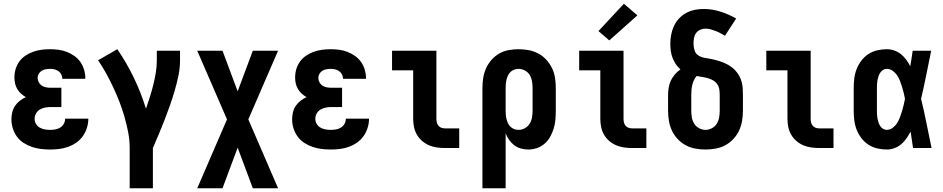

<svg xmlns="http://www.w3.org/2000/svg" viewBox="-20 -791 5040 1026"><path d="M248 8Q223 8 198.5 5Q174 2 150.5 -6Q127 -14 106 -27.5Q85 -41 70.5 -61Q56 -81 48.5 -105Q41 -129 41 -154Q41 -172 45.5 -191Q50 -210 60.5 -225.5Q71 -241 86 -252.5Q101 -264 118 -272Q104 -280 92 -291Q80 -302 72 -315.5Q64 -329 60.5 -345Q57 -361 57 -377Q57 -400 63.5 -422Q70 -444 83.5 -462.5Q97 -481 116.5 -494Q136 -507 157.5 -514.5Q179 -522 201.5 -525Q224 -528 247 -528Q270 -528 293 -525Q316 -522 337.5 -513.5Q359 -505 378 -491.5Q397 -478 410 -459Q423 -440 429.5 -417.5Q436 -395 436 -372Q436 -371 436 -370.5Q436 -370 436 -370H313Q313 -370 313 -370Q313 -370 313 -371Q313 -382 307.5 -393Q302 -404 292 -411Q282 -418 270.5 -420.5Q259 -423 247 -423Q236 -423 224.5 -421Q213 -419 203 -413Q193 -407 187 -396.5Q181 -386 181 -375Q181 -375 181 -375Q181 -375 181 -375Q181 -363 187 -351.5Q193 -340 203 -333.5Q213 -327 225.5 -324.5Q238 -322 250 -322H308V-219H250Q235 -219 220 -216Q205 -213 192.5 -205.5Q180 -198 172.5 -184.5Q165 -171 165 -156Q165 -141 172.5 -128.5Q180 -116 192.5 -109Q205 -102 219 -99.5Q233 -97 248 -97Q262 -97 276 -99.5Q290 -102 302 -109.5Q314 -117 321 -129.5Q328 -142 328 -157H452Q452 -157 452 -157Q452 -157 452 -157Q452 -132 444.5 -108Q437 -84 423 -64Q409 -44 388.5 -29.5Q368 -15 344.5 -6.5Q321 2 296.5 5Q272 8 248 8Z M673 215V0Q673 -42 665 -83.5Q657 -125 645.5 -165.5Q634 -206 619 -245Q604 -284 586 -322.5Q568 -361 548 -397.5Q528 -434 504 -469L607 -528Q657 -455 695.5 -375Q734 -295 760 -210Q771 -242 781 -273.5Q791 -305 799 -337Q807 -369 812.5 -402Q818 -435 818 -468V-520H942V-468Q942 -427 933.5 -386.5Q925 -346 913.5 -306.5Q902 -267 888.5 -228.5Q875 -190 860 -151.5Q845 -113 829 -75Q813 -37 797 0V215Z M1034 215 1193 -153 1034 -520H1169L1250 -303L1331 -520H1466L1307 -153L1466 215H1331L1250 -2L1169 215Z M1748 8Q1723 8 1698.5 5Q1674 2 1650.5 -6Q1627 -14 1606 -27.5Q1585 -41 1570.5 -61Q1556 -81 1548.5 -105Q1541 -129 1541 -154Q1541 -172 1545.5 -191Q1550 -210 1560.5 -225.5Q1571 -241 1586 -252.5Q1601 -264 1618 -272Q1604 -280 1592 -291Q1580 -302 1572 -315.5Q1564 -329 1560.5 -345Q1557 -361 1557 -377Q1557 -400 1563.5 -422Q1570 -444 1583.5 -462.5Q1597 -481 1616.5 -494Q1636 -507 1657.5 -514.5Q1679 -522 1701.5 -525Q1724 -528 1747 -528Q1770 -528 1793 -525Q1816 -522 1837.5 -513.5Q1859 -505 1878 -491.5Q1897 -478 1910 -459Q1923 -440 1929.5 -417.5Q1936 -395 1936 -372Q1936 -371 1936 -370.5Q1936 -370 1936 -370H1813Q1813 -370 1813 -370Q1813 -370 1813 -371Q1813 -382 1807.5 -393Q1802 -404 1792 -411Q1782 -418 1770.5 -420.5Q1759 -423 1747 -423Q1736 -423 1724.5 -421Q1713 -419 1703 -413Q1693 -407 1687 -396.5Q1681 -386 1681 -375Q1681 -375 1681 -375Q1681 -375 1681 -375Q1681 -363 1687 -351.5Q1693 -340 1703 -333.5Q1713 -327 1725.5 -324.5Q1738 -322 1750 -322H1808V-219H1750Q1735 -219 1720 -216Q1705 -213 1692.5 -205.5Q1680 -198 1672.5 -184.5Q1665 -171 1665 -156Q1665 -141 1672.5 -128.5Q1680 -116 1692.5 -109Q1705 -102 1719 -99.5Q1733 -97 1748 -97Q1762 -97 1776 -99.5Q1790 -102 1802 -109.5Q1814 -117 1821 -129.5Q1828 -142 1828 -157H1952Q1952 -157 1952 -157Q1952 -157 1952 -157Q1952 -132 1944.5 -108Q1937 -84 1923 -64Q1909 -44 1888.5 -29.5Q1868 -15 1844.5 -6.5Q1821 2 1796.5 5Q1772 8 1748 8Z M2358 0Q2337 0 2315 -3Q2293 -6 2273 -14.5Q2253 -23 2236 -37.5Q2219 -52 2208 -71Q2197 -90 2192.5 -111.5Q2188 -133 2188 -155V-415H2075V-520H2312V-155Q2312 -145 2314.5 -135.5Q2317 -126 2323.5 -118.5Q2330 -111 2339.5 -108Q2349 -105 2358 -105H2434V0Z M2558 215V-320Q2558 -347 2562 -373.5Q2566 -400 2577 -425Q2588 -450 2606 -470.5Q2624 -491 2647 -504.5Q2670 -518 2697 -523Q2724 -528 2751 -528Q2778 -528 2805 -523Q2832 -518 2856.5 -505Q2881 -492 2899.5 -471.5Q2918 -451 2930 -426.5Q2942 -402 2946 -374.5Q2950 -347 2950 -320V-200Q2950 -176 2948 -152Q2946 -128 2939 -105Q2932 -82 2920.5 -61Q2909 -40 2891 -24Q2873 -8 2850 0Q2827 8 2803 8Q2783 8 2763.5 2.5Q2744 -3 2728 -15Q2712 -27 2700.5 -43.5Q2689 -60 2682 -78V215ZM2751 -97Q2769 -97 2785 -106Q2801 -115 2810.5 -130.5Q2820 -146 2823 -164Q2826 -182 2826 -200V-320Q2826 -338 2823 -356Q2820 -374 2811 -389.5Q2802 -405 2785.5 -414Q2769 -423 2751 -423Q2740 -423 2728.5 -419Q2717 -415 2708.5 -407Q2700 -399 2695 -388.5Q2690 -378 2687 -366.5Q2684 -355 2683 -343.5Q2682 -332 2682 -320V-200Q2682 -188 2683 -176.5Q2684 -165 2687 -153.5Q2690 -142 2695 -131.5Q2700 -121 2708.5 -113Q2717 -105 2728 -101Q2739 -97 2751 -97Z M3358 0Q3337 0 3315 -3Q3293 -6 3273 -14.5Q3253 -23 3236 -37.5Q3219 -52 3208 -71Q3197 -90 3192.5 -111.5Q3188 -133 3188 -155V-415H3075V-520H3312V-155Q3312 -145 3314.5 -135.5Q3317 -126 3323.5 -118.5Q3330 -111 3339.5 -108Q3349 -105 3358 -105H3434V0ZM3236 -575 3178 -625 3314 -771 3386 -709Z M3750 8Q3723 8 3695.5 3Q3668 -2 3644 -15Q3620 -28 3601 -48.5Q3582 -69 3570.5 -93.5Q3559 -118 3554.5 -145.5Q3550 -173 3550 -200V-281Q3550 -301 3553 -321Q3556 -341 3564.5 -359.5Q3573 -378 3586.5 -393.5Q3600 -409 3616 -420Q3602 -432 3591.5 -448Q3581 -464 3574 -482Q3567 -500 3564.5 -519Q3562 -538 3562 -557Q3562 -581 3566.5 -605Q3571 -629 3581 -651Q3591 -673 3607.5 -691Q3624 -709 3645.5 -721Q3667 -733 3691 -738Q3715 -743 3739 -743Q3785 -743 3829.5 -729Q3874 -715 3914 -692L3854 -600Q3842 -607 3830 -613.5Q3818 -620 3805 -625Q3792 -630 3778.5 -634Q3765 -638 3751 -638Q3736 -638 3722 -632Q3708 -626 3699.5 -614Q3691 -602 3688.5 -587.5Q3686 -573 3686 -558Q3686 -540 3691.5 -522Q3697 -504 3712 -494.5Q3727 -485 3745 -482Q3763 -479 3781 -475.5Q3799 -472 3816 -467Q3833 -462 3849.5 -455Q3866 -448 3881.5 -438Q3897 -428 3909 -415Q3921 -402 3930 -386Q3939 -370 3943.5 -352.5Q3948 -335 3949 -317Q3950 -299 3950 -281V-200Q3950 -173 3945.5 -145.5Q3941 -118 3929.5 -93.5Q3918 -69 3899 -48.5Q3880 -28 3856 -15Q3832 -2 3804.5 3Q3777 8 3750 8ZM3750 -97Q3768 -97 3784.5 -106Q3801 -115 3810.5 -130.5Q3820 -146 3823 -164Q3826 -182 3826 -200V-281Q3826 -297 3824 -312Q3822 -327 3813.5 -340Q3805 -353 3791.5 -361Q3778 -369 3763.5 -373Q3749 -377 3733.5 -379.5Q3718 -382 3703 -385Q3694 -375 3688 -362Q3682 -349 3679 -335.5Q3676 -322 3675 -308.5Q3674 -295 3674 -281V-200Q3674 -182 3677 -164Q3680 -146 3689.5 -130.5Q3699 -115 3715.5 -106Q3732 -97 3750 -97Z M4358 0Q4337 0 4315 -3Q4293 -6 4273 -14.5Q4253 -23 4236 -37.5Q4219 -52 4208 -71Q4197 -90 4192.5 -111.5Q4188 -133 4188 -155V-415H4075V-520H4312V-155Q4312 -145 4314.5 -135.5Q4317 -126 4323.5 -118.5Q4330 -111 4339.5 -108Q4349 -105 4358 -105H4434V0Z M4719 8Q4693 8 4667.5 2Q4642 -4 4620.5 -18Q4599 -32 4583 -53Q4567 -74 4557.5 -98.5Q4548 -123 4545 -148.5Q4542 -174 4542 -200V-320Q4542 -346 4545 -371.5Q4548 -397 4557.5 -421.5Q4567 -446 4583 -467Q4599 -488 4620.5 -502Q4642 -516 4667.5 -522Q4693 -528 4719 -528Q4740 -528 4759.5 -521Q4779 -514 4795 -501Q4811 -488 4823 -471.5Q4835 -455 4844 -437Q4848 -457 4851 -478Q4854 -499 4857 -520H4956Q4943 -456 4930 -391.5Q4917 -327 4902 -263Q4918 -198 4931 -132Q4944 -66 4958 0H4859Q4856 -22 4852.5 -44Q4849 -66 4846 -88Q4836 -69 4824 -51.5Q4812 -34 4796 -20.5Q4780 -7 4760 0.5Q4740 8 4719 8ZM4719 -97Q4736 -97 4750.5 -108Q4765 -119 4774 -133.5Q4783 -148 4789 -164Q4795 -180 4800 -196.5Q4805 -213 4809 -230Q4813 -247 4816 -263Q4813 -280 4809 -296Q4805 -312 4800 -328Q4795 -344 4789 -359.5Q4783 -375 4773.5 -389Q4764 -403 4750 -413Q4736 -423 4719 -423Q4708 -423 4699 -417.5Q4690 -412 4684 -403Q4678 -394 4674.5 -383.5Q4671 -373 4669 -362.5Q4667 -352 4666.5 -341.5Q4666 -331 4666 -320V-200Q4666 -189 4666.5 -178.5Q4667 -168 4669 -157.5Q4671 -147 4674.5 -136.5Q4678 -126 4684 -117Q4690 -108 4699 -102.5Q4708 -97 4719 -97Z"/></svg>

Font: Iosevka SS04 Extrabold
Style: Regular
Weight: 800
Monospace: yes
Designer: Belleve Invis
Foundry: Belleve Invis
Version: Version 19.0.0; ttfautohint (v1.8.4)